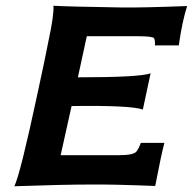

<svg xmlns="http://www.w3.org/2000/svg" viewBox="-20 -647 671 668"><path d="M631 -626Q614 -573 602 -489H519Q520 -507 516 -514Q512 -521 457 -521H282L251 -378Q468 -378 504 -392L477 -266Q433 -281 229 -278L191 -107H392Q443 -107 454 -119Q463 -130 470 -150H552Q542 -114 520 0Q366 -6 295 -5Q202 -5 30 1Q51 -43 111 -324Q140 -458 149 -506Q168 -594 166 -627Q214 -624 403 -621Q474 -620 631 -626Z"/></svg>

Font: GFS Neohellenic Rg
Style: Bold Italic
Weight: 700
Italic angle: -12°
Designer: Designed by Takis Katsoulidis and George D. Matthiopoulos.
Foundry: Designed by Takis Katsoulidis and George D. Matthiopoulos.
Version: Version 1.0